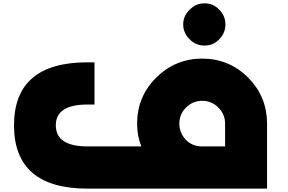

<svg xmlns="http://www.w3.org/2000/svg" viewBox="-20 -1117 1707 1137"><path d="M1277.8 -883.8Q1243.2 -847.2 1191.9 -847.2Q1139.2 -847.2 1104 -883.8Q1064.9 -920.9 1064.9 -972.2Q1064.9 -1023.9 1104 -1060.1Q1139.2 -1097.2 1191.9 -1097.2Q1243.2 -1097.2 1277.8 -1060.1Q1314.9 -1023.9 1314.9 -972.2Q1314.9 -920.9 1277.8 -883.8ZM1313 -250V-384.8Q1313 -439.9 1273.9 -479Q1234.9 -520 1176.8 -520Q1121.6 -520 1080.6 -479Q1042 -439.9 1042 -384.8Q1042 -330.1 1080.6 -289.1Q1119.6 -250 1174.8 -250ZM1561.5 0H498.5Q63 0 63 -375Q63 -748 498.5 -748H539.6V-498H498.5Q310.5 -498 310.5 -375Q310.5 -250 498.5 -250H816.9Q792 -313 792 -384.8Q792 -544.9 904.8 -657.2Q1019.5 -770 1176.8 -770Q1336.9 -770 1449.7 -657.2Q1559.6 -546.9 1561.5 -389.2Z"/></svg>

Font: DimaBlue
Style: Bold
Weight: 700
Designer: R.Balvardi
Foundry: Dima Software Group
Version: Version 1.00;February 3, 2019;FontCreator 11.5.0.2427 64-bit